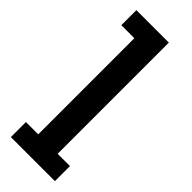

<svg xmlns="http://www.w3.org/2000/svg" viewBox="-231 -714 740 740"><g transform="rotate(45 139.0 -344.0)"><path d="M19 0V-82H86V-606H15V-688H192V-82H259V0Z"/></g></svg>

Font: Zilla Slab SemiBold
Style: Regular
Weight: 600
Designer: Typotheque.com
Foundry: Typotheque type foundry
Version: Version 1.1; 2017